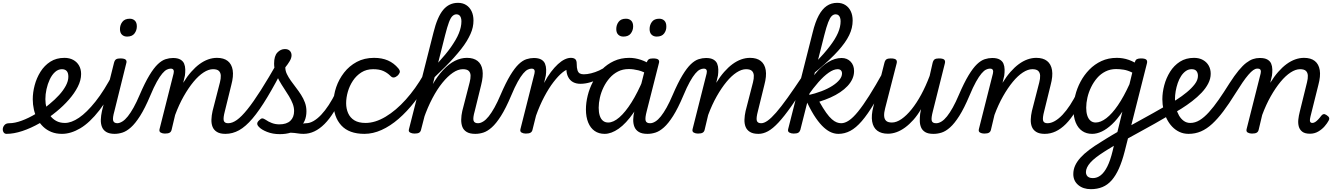

<svg xmlns="http://www.w3.org/2000/svg" viewBox="-183 -927 9422 1354"><path d="M-137 17Q-151 17 -158 5.5Q-165 -6 -163 -20.5Q-161 -35 -150 -46.5Q-139 -58 -118 -58Q-79 -58 -30 -76Q19 -94 70.5 -125Q122 -156 166 -193Q204 -224 234 -257Q264 -290 281.5 -323Q299 -356 299 -386Q299 -413 287.5 -426Q276 -439 253 -439Q239 -439 232.5 -451Q226 -463 227.5 -479Q229 -495 240 -507Q251 -519 271 -519Q307 -519 333.5 -504.5Q360 -490 374.5 -464.5Q389 -439 389 -405Q389 -361 365.5 -315Q342 -269 303 -224.5Q264 -180 215 -140Q161 -95 98 -59Q35 -23 -25.5 -3Q-86 17 -137 17Z M254 17Q212 17 179 3.5Q146 -10 121.5 -33.5Q97 -57 80.5 -88Q64 -119 56 -154.5Q48 -190 48 -227Q48 -275 61.5 -326Q75 -377 102.5 -421Q130 -465 172 -492Q214 -519 272 -519Q284 -519 289 -507Q294 -495 292 -479Q290 -463 280.5 -451Q271 -439 254 -439Q227 -439 205 -419Q183 -399 168 -367Q153 -335 145 -298.5Q137 -262 137 -228Q137 -196 145 -166Q153 -136 170 -112.5Q187 -89 213 -74.5Q239 -60 275 -60Q320 -60 374 -96.5Q428 -133 490 -210.5Q552 -288 616 -411Q621 -419 632 -415.5Q643 -412 652 -403Q661 -394 656 -383Q587 -238 518.5 -150Q450 -62 383.5 -22.5Q317 17 254 17Z M626 17Q589 17 567 4Q545 -9 536 -32Q527 -55 528 -83.5Q529 -112 536 -144L621 -484Q626 -503 636 -509Q646 -515 665 -515Q694 -515 703.5 -506Q713 -497 707 -479L624 -144Q610 -95 615 -76.5Q620 -58 646 -58Q660 -58 666.5 -46.5Q673 -35 671.5 -20.5Q670 -6 658.5 5.5Q647 17 626 17ZM713 -669Q691 -669 677 -682.5Q663 -696 663 -722Q663 -751 680 -773Q697 -795 732 -795Q754 -795 768 -781.5Q782 -768 782 -741Q782 -713 765.5 -691Q749 -669 713 -669Z M625 17Q612 17 607.5 5.5Q603 -6 607 -20.5Q611 -35 620.5 -46.5Q630 -58 643 -58Q660 -58 679.5 -70Q699 -82 718.5 -106.5Q738 -131 759 -168.5Q780 -206 802 -258Q839 -344 870.5 -396Q902 -448 930 -474.5Q958 -501 984.5 -509.5Q1011 -518 1037 -518Q1048 -518 1051.5 -506.5Q1055 -495 1051.5 -480.5Q1048 -466 1040 -454.5Q1032 -443 1020 -443Q1008 -443 993.5 -436Q979 -429 961.5 -408.5Q944 -388 923 -350.5Q902 -313 877 -253Q839 -163 805 -109.5Q771 -56 740 -28.5Q709 -1 680.5 8Q652 17 625 17Z M1406 17Q1369 17 1347 3.5Q1325 -10 1316 -32.5Q1307 -55 1308 -84Q1309 -113 1316 -144L1368 -346Q1375 -373 1374 -394Q1373 -415 1360.5 -427Q1348 -439 1319 -439Q1288 -439 1252.5 -416Q1217 -393 1181.5 -350Q1146 -307 1112.5 -248Q1079 -189 1052 -116L1027 -11Q1024 2 1013.5 8.5Q1003 15 980 15Q963 15 950.5 8Q938 1 942 -16L1041 -408Q1045 -424 1040.5 -433.5Q1036 -443 1021 -443Q1007 -443 1001.5 -454.5Q996 -466 998 -480.5Q1000 -495 1010 -506.5Q1020 -518 1037 -518Q1070 -518 1089 -507Q1108 -496 1115.5 -478Q1123 -460 1123.5 -437.5Q1124 -415 1121 -394L1109 -343Q1136 -387 1165 -420Q1194 -453 1224 -475Q1254 -497 1285 -508Q1316 -519 1347 -519Q1395 -519 1423 -497Q1451 -475 1458 -432.5Q1465 -390 1448 -327L1403 -144Q1390 -95 1395 -76.5Q1400 -58 1426 -58Q1440 -58 1446.5 -46.5Q1453 -35 1451.5 -20.5Q1450 -6 1438.5 5.5Q1427 17 1406 17Z M1407 17Q1388 17 1382 5.5Q1376 -6 1379.5 -20.5Q1383 -35 1395 -46.5Q1407 -58 1426 -58Q1455 -58 1487.5 -81Q1520 -104 1561.5 -155.5Q1603 -207 1656.5 -291Q1710 -375 1780 -498Q1787 -512 1801.5 -510Q1816 -508 1826 -497.5Q1836 -487 1829 -473Q1759 -336 1702.5 -242Q1646 -148 1597.5 -91Q1549 -34 1503 -8.5Q1457 17 1407 17Z M1957 17Q1936 17 1915 13.5Q1894 10 1869.5 9Q1845 8 1814 14L1834 -14Q1867 -28 1894.5 -38Q1922 -48 1943 -53Q1964 -58 1977 -58Q1986 -58 1988.5 -46.5Q1991 -35 1988 -20.5Q1985 -6 1977 5.5Q1969 17 1957 17ZM1790 19Q1740 19 1700 3Q1660 -13 1643 -32Q1630 -45 1631 -56.5Q1632 -68 1646 -80Q1657 -92 1666.5 -92Q1676 -92 1691 -82Q1709 -69 1734 -59.5Q1759 -50 1787 -50Q1838 -50 1864.5 -75Q1891 -100 1891 -144Q1891 -170 1881 -196Q1871 -222 1855 -248.5Q1839 -275 1821 -302Q1803 -329 1786.5 -358Q1770 -387 1760 -417Q1750 -447 1750 -479Q1750 -532 1773 -556.5Q1796 -581 1826 -581Q1849 -581 1861 -568.5Q1873 -556 1873 -537Q1873 -518 1860 -496Q1847 -474 1829 -452Q1829 -428 1840 -405Q1851 -382 1868 -358Q1885 -334 1904 -309.5Q1923 -285 1940 -258.5Q1957 -232 1967.5 -203.5Q1978 -175 1978 -142Q1978 -68 1927.5 -24.5Q1877 19 1790 19Z M1957 17Q1943 17 1936 5.5Q1929 -6 1931 -20.5Q1933 -35 1944 -46.5Q1955 -58 1976 -58Q2001 -58 2028 -73.5Q2055 -89 2082 -117.5Q2109 -146 2135.5 -186.5Q2162 -227 2187 -278Q2194 -292 2207.5 -291.5Q2221 -291 2230.5 -281.5Q2240 -272 2234 -259Q2204 -191 2172 -139Q2140 -87 2105.5 -52.5Q2071 -18 2034 -0.5Q1997 17 1957 17Z M2387 17Q2278 17 2223.5 -43Q2169 -103 2169 -202Q2169 -257 2188 -312.5Q2207 -368 2243.5 -415Q2280 -462 2333 -490.5Q2386 -519 2455 -519Q2511 -519 2553 -500.5Q2595 -482 2626 -445Q2640 -428 2636 -416Q2632 -404 2620 -393Q2607 -382 2594.5 -380.5Q2582 -379 2569 -393Q2548 -414 2520 -426.5Q2492 -439 2448 -439Q2401 -439 2365.5 -416.5Q2330 -394 2306 -358Q2282 -322 2270 -280Q2258 -238 2258 -199Q2258 -161 2272 -129Q2286 -97 2316 -78.5Q2346 -60 2395 -60Q2409 -60 2415 -48.5Q2421 -37 2419.5 -21.5Q2418 -6 2409.5 5.5Q2401 17 2387 17Z M2387 17Q2373 17 2367 5.5Q2361 -6 2362 -21.5Q2363 -37 2372 -48.5Q2381 -60 2395 -60Q2463 -60 2536.5 -104Q2610 -148 2679 -225Q2748 -302 2804 -400Q2814 -418 2827 -415Q2840 -412 2846.5 -398Q2853 -384 2844 -368Q2797 -281 2742 -210.5Q2687 -140 2628 -89Q2569 -38 2508 -10.5Q2447 17 2387 17Z M3168 17Q3130 17 3108 3.5Q3086 -10 3077.5 -32.5Q3069 -55 3069.5 -84Q3070 -113 3077 -144L3129 -346Q3136 -373 3135.5 -394Q3135 -415 3122.5 -427Q3110 -439 3081 -439Q3047 -439 3010.5 -414Q2974 -389 2937 -343.5Q2900 -298 2866.5 -234.5Q2833 -171 2806 -94L2795 -178Q2828 -263 2865 -327Q2902 -391 2942.5 -434Q2983 -477 3025 -498Q3067 -519 3110 -519Q3157 -519 3185 -497Q3213 -475 3219.5 -432.5Q3226 -390 3210 -327L3165 -144Q3151 -95 3156.5 -76.5Q3162 -58 3188 -58Q3202 -58 3208.5 -46.5Q3215 -35 3213 -20.5Q3211 -6 3200 5.5Q3189 17 3168 17ZM2740 15Q2723 15 2709.5 8Q2696 1 2701 -16L2874 -698Q2901 -808 2942.5 -857.5Q2984 -907 3047 -907Q3080 -907 3104.5 -891.5Q3129 -876 3142.5 -848Q3156 -820 3156 -782Q3156 -759 3151 -735.5Q3146 -712 3135 -687.5Q3124 -663 3108 -636.5Q3092 -610 3069.5 -581.5Q3047 -553 3019 -521.5Q2991 -490 2956.5 -455.5Q2922 -421 2882 -383L2786 -11Q2783 2 2773 8.5Q2763 15 2740 15ZM2907 -485Q2934 -515 2957 -542.5Q2980 -570 2998 -596Q3016 -622 3030 -646Q3044 -670 3053 -692.5Q3062 -715 3066.5 -736Q3071 -757 3071 -777Q3071 -792 3067 -803Q3063 -814 3055.5 -820Q3048 -826 3036 -826Q3021 -826 3008 -814Q2995 -802 2983 -770Q2971 -738 2956 -679Z M3170 17Q3157 17 3152.5 5.5Q3148 -6 3152 -20.5Q3156 -35 3165.5 -46.5Q3175 -58 3188 -58Q3205 -58 3224.5 -70Q3244 -82 3263.5 -106.5Q3283 -131 3304 -168.5Q3325 -206 3347 -258Q3384 -344 3415.5 -396Q3447 -448 3475 -474.5Q3503 -501 3529.5 -509.5Q3556 -518 3582 -518Q3593 -518 3596.5 -506.5Q3600 -495 3596.5 -480.5Q3593 -466 3585 -454.5Q3577 -443 3565 -443Q3553 -443 3538.5 -436Q3524 -429 3506.5 -408.5Q3489 -388 3468 -350.5Q3447 -313 3422 -253Q3384 -163 3350 -109.5Q3316 -56 3285 -28.5Q3254 -1 3225.5 8Q3197 17 3170 17Z M3525 15Q3508 15 3495.5 8Q3483 1 3487 -16L3586 -408Q3590 -424 3585.5 -433.5Q3581 -443 3565 -443Q3552 -443 3546.5 -454.5Q3541 -466 3543 -480.5Q3545 -495 3555 -506.5Q3565 -518 3581 -518Q3615 -518 3634 -507Q3653 -496 3660.5 -477.5Q3668 -459 3668.5 -437Q3669 -415 3666 -394L3654 -342Q3677 -386 3702 -419Q3727 -452 3751.5 -474.5Q3776 -497 3799 -508Q3822 -519 3842 -519Q3861 -519 3868.5 -507Q3876 -495 3874 -479Q3872 -463 3861 -451Q3850 -439 3830 -439Q3812 -439 3783 -415.5Q3754 -392 3720.5 -348.5Q3687 -305 3655 -244.5Q3623 -184 3597 -111L3572 -11Q3569 2 3558.5 8.5Q3548 15 3525 15Z M3910 -336Q3880 -336 3858 -348Q3836 -360 3823.5 -384.5Q3811 -409 3811 -444L3843 -519Q3863 -519 3873.5 -510Q3884 -501 3884 -477Q3884 -448 3889.5 -431.5Q3895 -415 3906 -409Q3917 -403 3934 -403Q3957 -403 3985.5 -410Q4014 -417 4042.5 -430Q4071 -443 4091 -459Q4100 -467 4108 -460Q4116 -453 4118 -441.5Q4120 -430 4111 -422Q4080 -394 4046 -375Q4012 -356 3977.5 -346Q3943 -336 3910 -336Z M4081 17Q4040 17 4010.5 -3.5Q3981 -24 3965 -63Q3949 -102 3949 -155Q3949 -202 3961.5 -253Q3974 -304 3999 -351Q4024 -398 4061 -436Q4098 -474 4146.5 -496.5Q4195 -519 4255 -519Q4295 -519 4337 -505Q4379 -491 4415 -465L4402 -394Q4356 -422 4319.5 -431Q4283 -440 4251 -440Q4209 -440 4175.5 -423Q4142 -406 4116.5 -377Q4091 -348 4073.5 -312Q4056 -276 4047.5 -238.5Q4039 -201 4039 -167Q4039 -135 4046.5 -111.5Q4054 -88 4069 -75.5Q4084 -63 4106 -63Q4143 -63 4185 -99.5Q4227 -136 4270.5 -205Q4314 -274 4355 -372L4384 -325Q4337 -207 4284.5 -131.5Q4232 -56 4180 -19.5Q4128 17 4081 17ZM4382 17Q4344 17 4322 3.5Q4300 -10 4291 -32.5Q4282 -55 4282.5 -84Q4283 -113 4291 -144L4377 -484Q4383 -503 4392.5 -509Q4402 -515 4422 -515Q4451 -515 4460 -506Q4469 -497 4463 -479L4378 -144Q4365 -95 4370 -76.5Q4375 -58 4401 -58Q4414 -58 4420.5 -46.5Q4427 -35 4425.5 -20.5Q4424 -6 4413 5.5Q4402 17 4382 17Z M4384 17Q4371 17 4366.5 5.5Q4362 -6 4366 -20.5Q4370 -35 4379.5 -46.5Q4389 -58 4402 -58Q4419 -58 4438.5 -70Q4458 -82 4477.5 -106.5Q4497 -131 4518 -168.5Q4539 -206 4561 -258Q4598 -344 4629.5 -396Q4661 -448 4689 -474.5Q4717 -501 4743.5 -509.5Q4770 -518 4796 -518Q4807 -518 4810.5 -506.5Q4814 -495 4810.5 -480.5Q4807 -466 4799 -454.5Q4791 -443 4779 -443Q4767 -443 4752.5 -436Q4738 -429 4720.5 -408.5Q4703 -388 4682 -350.5Q4661 -313 4636 -253Q4598 -163 4564 -109.5Q4530 -56 4499 -28.5Q4468 -1 4439.5 8Q4411 17 4384 17Z M4213 -669Q4191 -669 4177 -682.5Q4163 -696 4163 -722Q4163 -751 4179.5 -773Q4196 -795 4231 -795Q4254 -795 4268 -781.5Q4282 -768 4282 -741Q4282 -713 4265.5 -691Q4249 -669 4213 -669ZM4448 -669Q4426 -669 4412 -682.5Q4398 -696 4398 -722Q4398 -751 4414.5 -773Q4431 -795 4466 -795Q4488 -795 4502 -781.5Q4516 -768 4516 -741Q4517 -713 4500.5 -691Q4484 -669 4448 -669Z M5165 17Q5128 17 5106 3.5Q5084 -10 5075 -32.5Q5066 -55 5067 -84Q5068 -113 5075 -144L5127 -346Q5134 -373 5133 -394Q5132 -415 5119.5 -427Q5107 -439 5078 -439Q5047 -439 5011.5 -416Q4976 -393 4940.5 -350Q4905 -307 4871.5 -248Q4838 -189 4811 -116L4786 -11Q4783 2 4772.5 8.5Q4762 15 4739 15Q4722 15 4709.5 8Q4697 1 4701 -16L4800 -408Q4804 -424 4799.5 -433.5Q4795 -443 4780 -443Q4766 -443 4760.5 -454.5Q4755 -466 4757 -480.5Q4759 -495 4769 -506.5Q4779 -518 4796 -518Q4829 -518 4848 -507Q4867 -496 4874.5 -478Q4882 -460 4882.5 -437.5Q4883 -415 4880 -394L4868 -343Q4895 -387 4924 -420Q4953 -453 4983 -475Q5013 -497 5044 -508Q5075 -519 5106 -519Q5154 -519 5182 -497Q5210 -475 5217 -432.5Q5224 -390 5207 -327L5162 -144Q5149 -95 5154 -76.5Q5159 -58 5185 -58Q5199 -58 5205.5 -46.5Q5212 -35 5210.5 -20.5Q5209 -6 5197.5 5.5Q5186 17 5165 17Z M5166 17Q5147 17 5140.5 5.5Q5134 -6 5138 -20.5Q5142 -35 5154 -46.5Q5166 -58 5185 -58Q5205 -58 5230.5 -76Q5256 -94 5290.5 -133.5Q5325 -173 5371.5 -238Q5418 -303 5480 -396Q5490 -412 5503 -408.5Q5516 -405 5522 -391.5Q5528 -378 5518 -361Q5450 -252 5398.5 -179Q5347 -106 5307 -63Q5267 -20 5233 -1.5Q5199 17 5166 17Z M5414 15Q5397 15 5384 8Q5371 1 5375 -16L5548 -698Q5566 -772 5590.5 -817.5Q5615 -863 5647 -885Q5679 -907 5721 -907Q5754 -907 5778.5 -891.5Q5803 -876 5816.5 -848Q5830 -820 5830 -782Q5830 -756 5824 -730.5Q5818 -705 5805.5 -679Q5793 -653 5773.5 -625.5Q5754 -598 5727.5 -568.5Q5701 -539 5667 -507Q5633 -475 5592 -440Q5551 -405 5502 -366L5510 -430Q5544 -461 5572.5 -490.5Q5601 -520 5625 -547.5Q5649 -575 5668.5 -600.5Q5688 -626 5702.5 -649.5Q5717 -673 5726.5 -695Q5736 -717 5740.5 -737.5Q5745 -758 5745 -777Q5745 -792 5741 -803Q5737 -814 5729.5 -820Q5722 -826 5710 -826Q5695 -826 5682.5 -814Q5670 -802 5657.5 -770Q5645 -738 5630 -679L5461 -11Q5457 2 5447 8.5Q5437 15 5414 15ZM5729 17Q5705 17 5680 7Q5655 -3 5627.5 -27.5Q5600 -52 5570.5 -94.5Q5541 -137 5509 -204H5499L5513 -255Q5566 -267 5610.5 -284Q5655 -301 5687.5 -322Q5720 -343 5737.5 -365Q5755 -387 5755 -409Q5755 -423 5747 -431Q5739 -439 5724 -439Q5696 -439 5661 -414.5Q5626 -390 5589 -348Q5552 -306 5514 -252L5495 -292Q5527 -359 5569 -410Q5611 -461 5658 -489.5Q5705 -518 5752 -518Q5791 -518 5815.5 -492.5Q5840 -467 5840 -426Q5840 -397 5828 -370.5Q5816 -344 5794 -320.5Q5772 -297 5741.5 -276.5Q5711 -256 5674 -239.5Q5637 -223 5595 -210Q5622 -162 5643.5 -132Q5665 -102 5683.5 -86Q5702 -70 5718 -64Q5734 -58 5749 -58Q5765 -58 5771 -46.5Q5777 -35 5773.5 -20.5Q5770 -6 5759 5.5Q5748 17 5729 17Z M5730 17Q5716 17 5709 5.5Q5702 -6 5704 -20.5Q5706 -35 5717 -46.5Q5728 -58 5749 -58Q5775 -58 5804 -77.5Q5833 -97 5868 -140Q5903 -183 5947 -252.5Q5991 -322 6046 -421Q6054 -435 6067.5 -434Q6081 -433 6090 -423Q6099 -413 6092 -400Q6032 -282 5984 -201.5Q5936 -121 5894.5 -73Q5853 -25 5813 -4Q5773 17 5730 17Z M6079 16Q6032 16 6003.5 -5.5Q5975 -27 5967.5 -70Q5960 -113 5976 -175L6054 -484Q6059 -503 6069 -509Q6079 -515 6098 -515Q6127 -515 6136 -506Q6145 -497 6140 -479L6059 -163Q6051 -133 6052 -110.5Q6053 -88 6065.5 -75.5Q6078 -63 6107 -63Q6139 -63 6174.5 -87.5Q6210 -112 6245.5 -156Q6281 -200 6313.5 -260Q6346 -320 6373 -392L6394 -484Q6399 -503 6409 -509Q6419 -515 6438 -515Q6467 -515 6476 -506Q6485 -497 6480 -479L6396 -144Q6383 -95 6387.5 -76.5Q6392 -58 6418 -58Q6432 -58 6439 -46.5Q6446 -35 6444 -20.5Q6442 -6 6431 5.5Q6420 17 6398 17Q6363 17 6342.5 5Q6322 -7 6313 -27.5Q6304 -48 6303.5 -73Q6303 -98 6306 -124L6312 -157Q6287 -114 6258.5 -82Q6230 -50 6200 -28Q6170 -6 6139.5 5Q6109 16 6079 16Z M6402 17Q6389 17 6384.5 5.5Q6380 -6 6384 -20.5Q6388 -35 6397.5 -46.5Q6407 -58 6420 -58Q6437 -58 6456.5 -70Q6476 -82 6495.5 -106.5Q6515 -131 6536 -168.5Q6557 -206 6579 -258Q6616 -344 6647.5 -396Q6679 -448 6707 -474.5Q6735 -501 6761.5 -509.5Q6788 -518 6814 -518Q6825 -518 6828.5 -506.5Q6832 -495 6828.5 -480.5Q6825 -466 6817 -454.5Q6809 -443 6797 -443Q6785 -443 6770.5 -436Q6756 -429 6738.5 -408.5Q6721 -388 6700 -350.5Q6679 -313 6654 -253Q6616 -163 6582 -109.5Q6548 -56 6517 -28.5Q6486 -1 6457.5 8Q6429 17 6402 17Z M7184 17Q7147 17 7125 3.5Q7103 -10 7094 -32.5Q7085 -55 7086 -84Q7087 -113 7094 -144L7146 -346Q7153 -373 7152 -394Q7151 -415 7138.5 -427Q7126 -439 7097 -439Q7066 -439 7030.5 -416Q6995 -393 6959.5 -350Q6924 -307 6890.5 -248Q6857 -189 6830 -116L6805 -11Q6802 2 6791.5 8.5Q6781 15 6758 15Q6741 15 6728.5 8Q6716 1 6720 -16L6819 -408Q6823 -424 6818.5 -433.5Q6814 -443 6799 -443Q6785 -443 6779.5 -454.5Q6774 -466 6776 -480.5Q6778 -495 6788 -506.5Q6798 -518 6815 -518Q6848 -518 6867 -507Q6886 -496 6893.5 -478Q6901 -460 6901.5 -437.5Q6902 -415 6899 -394L6887 -343Q6914 -387 6943 -420Q6972 -453 7002 -475Q7032 -497 7063 -508Q7094 -519 7125 -519Q7173 -519 7201 -497Q7229 -475 7236 -432.5Q7243 -390 7226 -327L7181 -144Q7168 -95 7173 -76.5Q7178 -58 7204 -58Q7218 -58 7224.5 -46.5Q7231 -35 7229.5 -20.5Q7228 -6 7216.5 5.5Q7205 17 7184 17Z M7185 17Q7171 17 7164 5.5Q7157 -6 7159 -20.5Q7161 -35 7172 -46.5Q7183 -58 7204 -58Q7229 -58 7256 -73.5Q7283 -89 7310 -117.5Q7337 -146 7363.5 -186.5Q7390 -227 7415 -278Q7422 -292 7435.5 -291.5Q7449 -291 7458.5 -281.5Q7468 -272 7462 -259Q7432 -191 7400 -139Q7368 -87 7333.5 -52.5Q7299 -18 7262 -0.5Q7225 17 7185 17Z M7510 407Q7455 407 7420.5 377.5Q7386 348 7386 301Q7386 269 7399 240.5Q7412 212 7437 184.5Q7462 157 7498.5 129.5Q7535 102 7583 73Q7602 61 7620.5 49.5Q7639 38 7658.5 26.5Q7678 15 7697 4L7732 -140Q7696 -85 7659 -50.5Q7622 -16 7587 0.5Q7552 17 7519 17Q7478 17 7448.5 -3.5Q7419 -24 7403 -63Q7387 -102 7387 -156Q7387 -202 7399.5 -253Q7412 -304 7437 -351Q7462 -398 7499 -436Q7536 -474 7584.5 -496.5Q7633 -519 7693 -519Q7714 -519 7735.5 -515.5Q7757 -512 7778 -504.5Q7799 -497 7819 -486L7821 -491Q7825 -505 7835 -510Q7845 -515 7863 -515Q7892 -515 7901 -506Q7910 -497 7905 -479L7748 142Q7730 212 7707.5 262Q7685 312 7656.5 344.5Q7628 377 7591.5 392Q7555 407 7510 407ZM7524 329Q7554 329 7579.5 309Q7605 289 7626 247Q7647 205 7663 139L7672 101Q7661 108 7649.5 115Q7638 122 7627 128.5Q7616 135 7604 143Q7571 164 7546.5 183Q7522 202 7506.5 219.5Q7491 237 7483 254Q7475 271 7475 287Q7475 299 7480.5 309Q7486 319 7497 324Q7508 329 7524 329ZM7544 -63Q7579 -63 7619 -93.5Q7659 -124 7700.5 -184.5Q7742 -245 7782 -333L7802 -415Q7770 -431 7741.5 -435.5Q7713 -440 7688 -440Q7647 -440 7613 -423Q7579 -406 7554 -377Q7529 -348 7511.5 -312Q7494 -276 7485.5 -238.5Q7477 -201 7477 -167Q7477 -136 7484.5 -112.5Q7492 -89 7507 -76Q7522 -63 7544 -63Z M8064 -115Q8015 -86 7960 -55Q7905 -24 7848 7Q7791 38 7737 68Q7731 72 7725.5 63Q7720 54 7717.5 39.5Q7715 25 7718.5 10.5Q7722 -4 7733 -10Q7787 -40 7841.5 -70Q7896 -100 7949 -129.5Q8002 -159 8050 -187Q8057 -192 8063 -184Q8069 -176 8072.5 -161.5Q8076 -147 8074 -133.5Q8072 -120 8064 -115Z M8041 -179Q8075 -199 8113.5 -223.5Q8152 -248 8186.5 -276.5Q8221 -305 8243 -334Q8265 -363 8265 -392Q8265 -413 8254.5 -426Q8244 -439 8221 -439Q8207 -439 8200 -451Q8193 -463 8194.5 -479Q8196 -495 8206.5 -507Q8217 -519 8237 -519Q8274 -519 8300.5 -504Q8327 -489 8341 -464Q8355 -439 8355 -407Q8355 -372 8337.5 -338Q8320 -304 8290.5 -273Q8261 -242 8224 -213.5Q8187 -185 8147 -160Q8107 -135 8068 -113Z M8199 17Q8164 17 8135 3.5Q8106 -10 8083.5 -33.5Q8061 -57 8045.5 -88Q8030 -119 8022 -154.5Q8014 -190 8014 -227Q8014 -275 8027.5 -326Q8041 -377 8068.5 -421Q8096 -465 8138 -492Q8180 -519 8238 -519Q8250 -519 8255 -507Q8260 -495 8258 -479Q8256 -463 8246.5 -451Q8237 -439 8220 -439Q8198 -439 8179.5 -426Q8161 -413 8146.5 -391Q8132 -369 8122.5 -341Q8113 -313 8108 -284Q8103 -255 8103 -228Q8103 -196 8110.5 -166Q8118 -136 8131.5 -112.5Q8145 -89 8165 -74.5Q8185 -60 8211 -60Q8245 -60 8277 -79.5Q8309 -99 8342.5 -136Q8376 -173 8411.5 -224Q8447 -275 8487 -339Q8523 -395 8552 -430Q8581 -465 8606 -484Q8631 -503 8653.5 -510.5Q8676 -518 8699 -518Q8711 -518 8715.5 -506.5Q8720 -495 8717.5 -480.5Q8715 -466 8706 -454.5Q8697 -443 8682 -443Q8670 -443 8655 -432.5Q8640 -422 8621 -400Q8602 -378 8579 -344.5Q8556 -311 8528 -266Q8484 -195 8444 -142Q8404 -89 8365.5 -53.5Q8327 -18 8286.5 -0.5Q8246 17 8199 17Z M8646 15Q8629 15 8616.5 8Q8604 1 8608 -16L8707 -408Q8711 -424 8706.5 -433.5Q8702 -443 8687 -443Q8673 -443 8667.5 -454.5Q8662 -466 8664 -480.5Q8666 -495 8676 -506.5Q8686 -518 8703 -518Q8736 -518 8755 -507Q8774 -496 8781.5 -478Q8789 -460 8789.5 -437.5Q8790 -415 8787 -394L8775 -343Q8802 -387 8831 -420Q8860 -453 8890 -475Q8920 -497 8951 -508Q8982 -519 9013 -519Q9061 -519 9089 -497Q9117 -475 9124 -432.5Q9131 -390 9114 -327L9059 -107Q9055 -90 9054.5 -80Q9054 -70 9058.5 -65Q9063 -60 9071 -60Q9082 -60 9092 -66.5Q9102 -73 9113 -84.5Q9124 -96 9135 -111Q9142 -120 9150.5 -122Q9159 -124 9171 -116Q9187 -106 9190 -96.5Q9193 -87 9187 -77Q9177 -58 9158.5 -36.5Q9140 -15 9113.5 0.5Q9087 16 9055 16Q9019 16 9000.5 1.5Q8982 -13 8976 -35.5Q8970 -58 8973 -85Q8976 -112 8983 -139L9034 -346Q9041 -373 9040 -394Q9039 -415 9026.5 -427Q9014 -439 8985 -439Q8954 -439 8918.5 -416Q8883 -393 8847.5 -350Q8812 -307 8778.5 -248Q8745 -189 8718 -116L8693 -11Q8690 2 8679.5 8.5Q8669 15 8646 15Z"/></svg>

Font: Playwrite DE SAS
Style: Regular
Weight: 400
Designer: Veronika Burian, José Scaglione
Foundry: TypeTogether
Version: Version 1.002